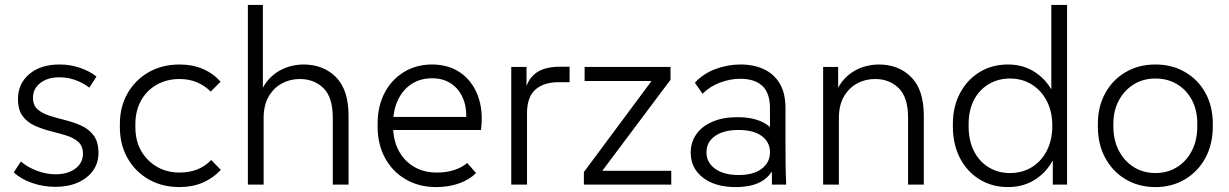

<svg xmlns="http://www.w3.org/2000/svg" viewBox="-20 -750 4993 780"><path d="M206 9Q155 9 109.5 -7Q64 -23 36 -50L65 -94Q91 -71 129.5 -56.5Q168 -42 206 -42Q255 -42 286 -65Q317 -88 317 -126Q317 -157 297.5 -174Q278 -191 248 -200Q218 -209 184.5 -217.5Q151 -226 121 -239.5Q91 -253 72 -278.5Q53 -304 53 -348Q53 -410 99 -449Q145 -488 222 -488Q266 -488 305 -474.5Q344 -461 372 -439L343 -394Q318 -413 287 -424.5Q256 -436 221 -436Q174 -436 144 -413Q114 -390 114 -353Q114 -322 133 -305.5Q152 -289 182.5 -279.5Q213 -270 247 -261.5Q281 -253 311.5 -239Q342 -225 361 -199Q380 -173 380 -128Q380 -88 358 -57Q336 -26 296.5 -8.5Q257 9 206 9Z M710 10Q639 10 584.5 -21Q530 -52 498.5 -107Q467 -162 467 -233V-246Q467 -317 498.5 -371.5Q530 -426 584.5 -457Q639 -488 710 -488Q762 -488 804 -470Q846 -452 876 -418L836 -378Q812 -402 780.5 -415.5Q749 -429 709 -429Q658 -429 617 -406Q576 -383 553 -341.5Q530 -300 530 -246V-233Q530 -178 553.5 -137Q577 -96 617.5 -72.5Q658 -49 710 -49Q749 -49 781 -61.5Q813 -74 838 -100L877 -60Q847 -27 804.5 -8.5Q762 10 710 10Z M987 0V-730H1048V-350H1031Q1042 -390 1062.5 -416.5Q1083 -443 1109 -459Q1135 -475 1162 -481.5Q1189 -488 1213 -488Q1294 -488 1345 -436.5Q1396 -385 1396 -279V0H1332V-271Q1332 -355 1294 -392Q1256 -429 1198 -429Q1158 -429 1125 -411Q1092 -393 1071.5 -358Q1051 -323 1051 -270V0Z M1752 10Q1682 10 1628 -21.5Q1574 -53 1544 -108.5Q1514 -164 1514 -237V-247Q1514 -317 1541.5 -371Q1569 -425 1619.5 -456.5Q1670 -488 1735 -488Q1802 -488 1850 -455Q1898 -422 1921 -362Q1944 -302 1934 -222H1560V-275H1900L1872 -247Q1879 -304 1863 -345.5Q1847 -387 1814 -409.5Q1781 -432 1736 -432Q1687 -432 1651.5 -408.5Q1616 -385 1596.5 -343.5Q1577 -302 1577 -247V-237Q1577 -182 1599 -139.5Q1621 -97 1661 -73Q1701 -49 1755 -49Q1793 -49 1824.5 -59Q1856 -69 1878 -88L1914 -47Q1887 -20 1845 -5Q1803 10 1752 10Z M2057 0V-478H2119V-364L2109 -365Q2118 -411 2138.5 -435.5Q2159 -460 2188.5 -469.5Q2218 -479 2253 -479H2294V-416H2248Q2189 -416 2155 -386Q2121 -356 2121 -290V0Z M2352 0V-51L2644 -444L2657 -421H2355V-478H2704V-426L2411 -35L2400 -56H2707V0Z M3116 0 3115 -174 3108 -193V-310Q3108 -372 3077 -401Q3046 -430 2987 -430Q2948 -430 2906.5 -415Q2865 -400 2834 -369L2803 -414Q2837 -451 2886.5 -469.5Q2936 -488 2989 -488Q3043 -488 3084 -468.5Q3125 -449 3148 -410Q3171 -371 3171 -311V-159Q3171 -119 3171.5 -79.5Q3172 -40 3174 0ZM2969 10Q2885 10 2835.5 -28.5Q2786 -67 2786 -130Q2786 -171 2808 -203.5Q2830 -236 2873 -255Q2916 -274 2976 -274Q3059 -274 3104.5 -237Q3150 -200 3150 -139H3138Q3138 -69 3096 -29.5Q3054 10 2969 10ZM2981 -39Q3041 -39 3074.5 -64.5Q3108 -90 3108 -131Q3108 -173 3074.5 -197.5Q3041 -222 2980 -222Q2920 -222 2885 -197.5Q2850 -173 2850 -131Q2850 -90 2885 -64.5Q2920 -39 2981 -39Z M3324 0V-478H3385V-350H3368Q3379 -390 3399.5 -416.5Q3420 -443 3446 -459Q3472 -475 3499 -481.5Q3526 -488 3550 -488Q3631 -488 3682 -436.5Q3733 -385 3733 -279V0H3669V-271Q3669 -355 3631 -392Q3593 -429 3535 -429Q3495 -429 3462 -411Q3429 -393 3408.5 -358Q3388 -323 3388 -270V0Z M4075 10Q4010 10 3959 -21.5Q3908 -53 3879.5 -108.5Q3851 -164 3851 -237V-246Q3851 -317 3880 -371.5Q3909 -426 3959.5 -457Q4010 -488 4075 -488Q4140 -488 4189 -454Q4238 -420 4263 -363L4251 -348V-730H4315V0H4257V-134L4268 -121Q4242 -60 4192 -25Q4142 10 4075 10ZM4083 -47Q4133 -47 4172 -71Q4211 -95 4233 -138.5Q4255 -182 4255 -239Q4255 -296 4233 -339Q4211 -382 4172 -406.5Q4133 -431 4083 -431Q4034 -431 3995.5 -407.5Q3957 -384 3936 -342.5Q3915 -301 3915 -246V-237Q3915 -180 3936 -137.5Q3957 -95 3995.5 -71Q4034 -47 4083 -47Z M4674 10Q4606 10 4553 -21.5Q4500 -53 4470 -108.5Q4440 -164 4440 -237V-246Q4440 -317 4470 -371.5Q4500 -426 4553 -457Q4606 -488 4674 -488Q4741 -488 4794 -457.5Q4847 -427 4877 -372.5Q4907 -318 4907 -248V-237Q4907 -164 4877 -108.5Q4847 -53 4794 -21.5Q4741 10 4674 10ZM4674 -47Q4724 -47 4762.5 -71.5Q4801 -96 4822.5 -138.5Q4844 -181 4844 -237V-248Q4844 -302 4822.5 -343Q4801 -384 4762.5 -407.5Q4724 -431 4674 -431Q4624 -431 4585.5 -407Q4547 -383 4525 -341.5Q4503 -300 4503 -246V-237Q4503 -181 4525 -138.5Q4547 -96 4585.5 -71.5Q4624 -47 4674 -47Z"/></svg>

Font: SUSE Light
Style: Regular
Weight: 300
Designer: Rene Bieder
Foundry: SUSE
Version: Version 1.000